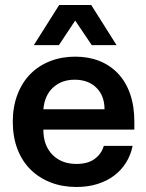

<svg xmlns="http://www.w3.org/2000/svg" viewBox="-20 -736 584 766"><path d="M285 10Q229 10 182.5 -8Q136 -26 102 -59.5Q68 -93 49.5 -141.5Q31 -190 31 -250Q31 -310 49.5 -358.5Q68 -407 101 -440.5Q134 -474 180 -492Q226 -510 280 -510Q333 -510 376 -493Q419 -476 450.5 -443Q482 -410 499 -361.5Q516 -313 516 -250V-219H153V-218Q153 -156 189 -119Q225 -82 285 -82Q332 -82 359 -103Q386 -124 394 -154H509Q502 -118 483 -87.5Q464 -57 435.5 -35.5Q407 -14 369 -2Q331 10 285 10ZM216 -716H344L445 -556H346L280 -654L215 -556H115ZM397 -300Q397 -354 364.5 -386Q332 -418 278 -418Q226 -418 192 -387Q158 -356 153 -300Z"/></svg>

Font: CyStack Display SemiBold
Style: Regular
Weight: 600
Designer: Weizhong Zhang
Foundry: 本地遙控
Version: Version 1.000;Glyphs 3.1.2 (3151)